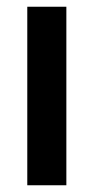

<svg xmlns="http://www.w3.org/2000/svg" viewBox="-20 -550 278 570"><path d="M61 0V-530H177V0Z"/></svg>

Font: Radio Canada Big Medium
Style: Regular
Weight: 500
Designer: Étienne Aubert Bonn
Foundry: Coppers and Brasses
Version: Version 1.001